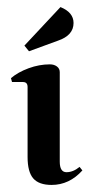

<svg xmlns="http://www.w3.org/2000/svg" viewBox="-20 -514 253 543"><path d="M168 -27Q187 -27 205 -42L213 -32Q176 9 126 9Q90 9 74 -9.5Q58 -28 58 -70V-268Q58 -282 45 -282H14L11 -293Q31 -310 61 -321Q91 -332 121 -332Q133 -332 141 -326Q149 -320 149 -310V-57Q149 -27 168 -27ZM188 -449Q188 -414 144 -399L62 -369L49 -385L151 -494Q188 -479 188 -449Z"/></svg>

Font: Katibeh
Style: Regular
Weight: 400
Designer: Arabic design by Kourosh Beigpour, Latin design by Eduardo Tunni, engineering by Lasse Fister
Version: Version 1.0010g